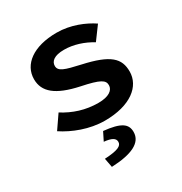

<svg xmlns="http://www.w3.org/2000/svg" viewBox="-196 -733 1093 1153"><g transform="rotate(-30 350.0 -157.0)"><path d="M68 -75C140 -27 244 14 349 14C528 14 625 -66 625 -168C625 -259 576 -309 394 -349C291 -372 252 -384 252 -421C252 -453 280 -478 348 -478C413 -478 480 -456 537 -421L604 -512C546 -551 458 -589 361 -589C198 -589 104 -516 104 -414C104 -326 170 -271 324 -238C450 -212 476 -194 476 -159C476 -125 442 -98 369 -98C280 -98 202 -124 132 -168ZM234 212 246 275C384 269 464 234 464 158C464 102 426 74 308 62L279 120C332 125 355 139 355 164C355 192 326 207 234 212Z"/></g></svg>

Font: Kawkab Mono
Style: Bold
Weight: 700
Monospace: yes
Designer: Abdullah Arif
Foundry: Abdullah Arif
Version: Version 1.000;PS 000.500;hotconv 1.0.88;makeotf.lib2.5.64775